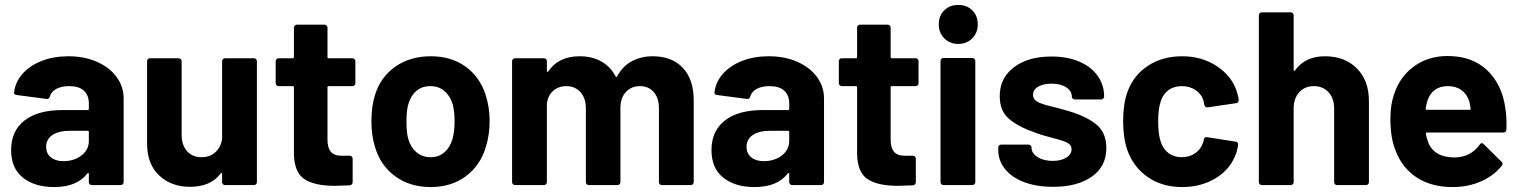

<svg xmlns="http://www.w3.org/2000/svg" viewBox="-20 -750 6159 778"><path d="M481 -351V-12Q481 -7 477.5 -3.5Q474 0 469 0H352Q347 0 343.5 -3.5Q340 -7 340 -12V-45Q340 -48 338 -49Q336 -50 334 -47Q292 8 199 8Q121 8 73 -30Q25 -68 25 -142Q25 -219 79 -261.5Q133 -304 233 -304H335Q340 -304 340 -309V-331Q340 -364 320 -382.5Q300 -401 260 -401Q229 -401 208.5 -390Q188 -379 182 -359Q179 -348 169 -349L48 -365Q36 -367 37 -374Q41 -416 70.5 -450Q100 -484 148.5 -503Q197 -522 257 -522Q322 -522 373 -499.5Q424 -477 452.5 -438Q481 -399 481 -351ZM340 -179V-215Q340 -220 335 -220H263Q218 -220 192.5 -203Q167 -186 167 -155Q167 -128 186 -112.5Q205 -97 237 -97Q280 -97 310 -120Q340 -143 340 -179Z M892 -514H1009Q1014 -514 1017.5 -510.5Q1021 -507 1021 -502V-12Q1021 -7 1017.5 -3.5Q1014 0 1009 0H892Q887 0 883.5 -3.5Q880 -7 880 -12V-46Q880 -49 878 -49.5Q876 -50 874 -47Q834 7 750 7Q674 7 625 -39Q576 -85 576 -168V-502Q576 -507 579.5 -510.5Q583 -514 588 -514H704Q709 -514 712.5 -510.5Q716 -507 716 -502V-203Q716 -163 737.5 -138Q759 -113 797 -113Q831 -113 853 -133.5Q875 -154 880 -187V-502Q880 -507 883.5 -510.5Q887 -514 892 -514Z M1408 -401H1312Q1307 -401 1307 -396V-184Q1307 -151 1320.5 -135Q1334 -119 1364 -119H1397Q1402 -119 1405.5 -115.5Q1409 -112 1409 -107V-12Q1409 -1 1397 1Q1355 3 1337 3Q1254 3 1213 -24.5Q1172 -52 1171 -128V-396Q1171 -401 1166 -401H1109Q1104 -401 1100.5 -404.5Q1097 -408 1097 -413V-502Q1097 -507 1100.5 -510.5Q1104 -514 1109 -514H1166Q1171 -514 1171 -519V-638Q1171 -643 1174.5 -646.5Q1178 -650 1183 -650H1295Q1300 -650 1303.5 -646.5Q1307 -643 1307 -638V-519Q1307 -514 1312 -514H1408Q1413 -514 1416.5 -510.5Q1420 -507 1420 -502V-413Q1420 -408 1416.5 -404.5Q1413 -401 1408 -401Z M1499 -156Q1485 -203 1485 -258Q1485 -317 1499 -364Q1522 -438 1582 -480Q1642 -522 1726 -522Q1808 -522 1866 -480.5Q1924 -439 1948 -365Q1964 -315 1964 -260Q1964 -206 1950 -159Q1928 -81 1868.5 -36.5Q1809 8 1725 8Q1641 8 1581 -36Q1521 -80 1499 -156ZM1814 -188Q1822 -220 1822 -258Q1822 -300 1814 -329Q1803 -363 1780 -382Q1757 -401 1724 -401Q1690 -401 1667.5 -382Q1645 -363 1635 -329Q1627 -305 1627 -258Q1627 -213 1634 -188Q1644 -153 1667.5 -133Q1691 -113 1725 -113Q1758 -113 1781 -133Q1804 -153 1814 -188Z M2791 -343V-12Q2791 -7 2787.5 -3.5Q2784 0 2779 0H2662Q2657 0 2653.5 -3.5Q2650 -7 2650 -12V-312Q2650 -353 2629 -377Q2608 -401 2573 -401Q2538 -401 2516 -377Q2494 -353 2494 -313V-12Q2494 -7 2490.5 -3.5Q2487 0 2482 0H2366Q2361 0 2357.5 -3.5Q2354 -7 2354 -12V-312Q2354 -352 2332 -376.5Q2310 -401 2275 -401Q2243 -401 2221.5 -382Q2200 -363 2196 -329V-12Q2196 -7 2192.5 -3.5Q2189 0 2184 0H2067Q2062 0 2058.5 -3.5Q2055 -7 2055 -12V-502Q2055 -507 2058.5 -510.5Q2062 -514 2067 -514H2184Q2189 -514 2192.5 -510.5Q2196 -507 2196 -502V-463Q2196 -460 2198 -459Q2200 -458 2202 -461Q2243 -522 2329 -522Q2379 -522 2416.5 -501Q2454 -480 2474 -441Q2477 -435 2481 -441Q2503 -482 2540.5 -502Q2578 -522 2625 -522Q2703 -522 2747 -475Q2791 -428 2791 -343Z M3319 -351V-12Q3319 -7 3315.5 -3.5Q3312 0 3307 0H3190Q3185 0 3181.5 -3.5Q3178 -7 3178 -12V-45Q3178 -48 3176 -49Q3174 -50 3172 -47Q3130 8 3037 8Q2959 8 2911 -30Q2863 -68 2863 -142Q2863 -219 2917 -261.5Q2971 -304 3071 -304H3173Q3178 -304 3178 -309V-331Q3178 -364 3158 -382.5Q3138 -401 3098 -401Q3067 -401 3046.5 -390Q3026 -379 3020 -359Q3017 -348 3007 -349L2886 -365Q2874 -367 2875 -374Q2879 -416 2908.5 -450Q2938 -484 2986.5 -503Q3035 -522 3095 -522Q3160 -522 3211 -499.5Q3262 -477 3290.5 -438Q3319 -399 3319 -351ZM3178 -179V-215Q3178 -220 3173 -220H3101Q3056 -220 3030.5 -203Q3005 -186 3005 -155Q3005 -128 3024 -112.5Q3043 -97 3075 -97Q3118 -97 3148 -120Q3178 -143 3178 -179Z M3690 -401H3594Q3589 -401 3589 -396V-184Q3589 -151 3602.5 -135Q3616 -119 3646 -119H3679Q3684 -119 3687.5 -115.5Q3691 -112 3691 -107V-12Q3691 -1 3679 1Q3637 3 3619 3Q3536 3 3495 -24.5Q3454 -52 3453 -128V-396Q3453 -401 3448 -401H3391Q3386 -401 3382.5 -404.5Q3379 -408 3379 -413V-502Q3379 -507 3382.5 -510.5Q3386 -514 3391 -514H3448Q3453 -514 3453 -519V-638Q3453 -643 3456.5 -646.5Q3460 -650 3465 -650H3577Q3582 -650 3585.5 -646.5Q3589 -643 3589 -638V-519Q3589 -514 3594 -514H3690Q3695 -514 3698.5 -510.5Q3702 -507 3702 -502V-413Q3702 -408 3698.5 -404.5Q3695 -401 3690 -401Z M3784 -651Q3784 -686 3806 -708Q3828 -730 3863 -730Q3898 -730 3920 -708Q3942 -686 3942 -651Q3942 -617 3919.5 -594.5Q3897 -572 3863 -572Q3829 -572 3806.5 -594.5Q3784 -617 3784 -651ZM3791 -12V-503Q3791 -508 3794.5 -511.5Q3798 -515 3803 -515H3920Q3925 -515 3928.5 -511.5Q3932 -508 3932 -503V-12Q3932 -7 3928.5 -3.5Q3925 0 3920 0H3803Q3798 0 3794.5 -3.5Q3791 -7 3791 -12Z M4025 -142V-152Q4025 -157 4028.5 -160.5Q4032 -164 4037 -164H4148Q4153 -164 4156.5 -160.5Q4160 -157 4160 -152V-151Q4160 -129 4184.5 -113.5Q4209 -98 4246 -98Q4280 -98 4301 -111.5Q4322 -125 4322 -145Q4322 -163 4304 -172Q4286 -181 4245 -191Q4198 -203 4171 -214Q4107 -236 4069 -268Q4031 -300 4031 -360Q4031 -434 4088.5 -477.5Q4146 -521 4241 -521Q4305 -521 4353 -500.5Q4401 -480 4427.5 -443Q4454 -406 4454 -359Q4454 -354 4450.5 -350.5Q4447 -347 4442 -347H4335Q4330 -347 4326.5 -350.5Q4323 -354 4323 -359Q4323 -381 4300.5 -396Q4278 -411 4241 -411Q4208 -411 4187 -399Q4166 -387 4166 -366Q4166 -346 4186.5 -336Q4207 -326 4255 -315Q4266 -312 4280 -308.5Q4294 -305 4310 -300Q4381 -279 4422 -246Q4463 -213 4463 -150Q4463 -76 4404.5 -34.5Q4346 7 4247 7Q4180 7 4130 -12Q4080 -31 4052.5 -65Q4025 -99 4025 -142Z M4548 -142Q4531 -192 4531 -260Q4531 -327 4548 -376Q4572 -444 4631 -483Q4690 -522 4770 -522Q4850 -522 4910.5 -482Q4971 -442 4991 -381Q4999 -357 4999 -345V-343Q4999 -334 4989 -332L4874 -315H4872Q4863 -315 4860 -325L4857 -341Q4850 -367 4826 -384Q4802 -401 4769 -401Q4737 -401 4715 -385Q4693 -369 4684 -341Q4673 -311 4673 -259Q4673 -207 4683 -177Q4692 -147 4714.5 -130Q4737 -113 4769 -113Q4800 -113 4823.5 -129.5Q4847 -146 4856 -175Q4857 -177 4857 -181Q4858 -182 4858 -184Q4859 -196 4872 -194L4987 -176Q4997 -174 4997 -165Q4997 -157 4991 -135Q4970 -68 4909.5 -30Q4849 8 4770 8Q4690 8 4631.5 -32Q4573 -72 4548 -142Z M5527 -340V-12Q5527 -7 5523.5 -3.5Q5520 0 5515 0H5398Q5393 0 5389.5 -3.5Q5386 -7 5386 -12V-311Q5386 -351 5363.5 -376Q5341 -401 5304 -401Q5267 -401 5244.5 -376Q5222 -351 5222 -311V-12Q5222 -7 5218.5 -3.5Q5215 0 5210 0H5093Q5088 0 5084.5 -3.5Q5081 -7 5081 -12V-688Q5081 -693 5084.5 -696.5Q5088 -700 5093 -700H5210Q5215 -700 5218.5 -696.5Q5222 -693 5222 -688V-467Q5222 -464 5224 -463Q5226 -462 5227 -464Q5268 -522 5349 -522Q5429 -522 5478 -473Q5527 -424 5527 -340Z M6084 -225Q6083 -213 6071 -213H5762Q5756 -213 5758 -208Q5761 -188 5769 -168Q5795 -112 5875 -112Q5939 -113 5976 -164Q5980 -170 5985 -170Q5988 -170 5992 -166L6064 -95Q6069 -90 6069 -86Q6069 -84 6065 -78Q6032 -37 5980 -14.5Q5928 8 5866 8Q5780 8 5720.5 -31Q5661 -70 5635 -140Q5614 -190 5614 -271Q5614 -326 5629 -368Q5652 -439 5709.5 -481Q5767 -523 5846 -523Q5946 -523 6006.5 -465Q6067 -407 6080 -310Q6086 -272 6084 -225ZM5764 -342Q5760 -329 5757 -310Q5757 -305 5762 -305H5935Q5941 -305 5939 -310Q5934 -339 5934 -338Q5925 -368 5902.5 -384.5Q5880 -401 5847 -401Q5784 -401 5764 -342Z"/></svg>

Font: Amber EN
Style: Bold
Weight: 700
Designer: Jeremy Tribby
Foundry: Tribby Type
Version: Version 1.408 November 24, 2021